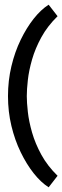

<svg xmlns="http://www.w3.org/2000/svg" viewBox="-20 -672 265 817"><path d="M225 -603Q182 -561 156 -513.5Q130 -466 116.5 -419Q103 -372 98.5 -331.5Q94 -291 94 -263Q94 -236 98.5 -195.5Q103 -155 116.5 -108Q130 -61 156 -13.5Q182 34 225 76L187 125Q154 104 123.5 65.5Q93 27 68 -24.5Q43 -76 28.5 -136.5Q14 -197 14 -263Q14 -329 28.5 -390Q43 -451 68 -502.5Q93 -554 123.5 -592.5Q154 -631 187 -652Z"/></svg>

Font: Podkova
Style: Regular
Weight: 400
Designer: Ilya Yudin
Foundry: Cyreal (www.cyreal.org)
Version: Version 2.103